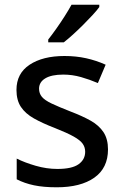

<svg xmlns="http://www.w3.org/2000/svg" viewBox="-20 -786 522 816"><path d="M439 -151Q439 -72 381 -31Q323 10 221 10Q165 10 124.5 1.5Q84 -7 51 -24V-112Q85 -95 131.5 -81.5Q178 -68 224 -68Q286 -68 314 -88Q342 -108 342 -141Q342 -160 331.5 -175Q321 -190 293.5 -205.5Q266 -221 213 -242Q161 -262 124.5 -282.5Q88 -303 69 -331.5Q50 -360 50 -404Q50 -474 106 -511Q162 -548 254 -548Q303 -548 346 -538.5Q389 -529 429 -511L396 -433Q361 -448 324 -458.5Q287 -469 249 -469Q199 -469 172.5 -453Q146 -437 146 -409Q146 -389 158 -374.5Q170 -360 199.5 -346Q229 -332 280 -312Q330 -293 365.5 -273Q401 -253 420 -224Q439 -195 439 -151ZM402 -756Q392 -742 373.5 -722Q355 -702 333.5 -680.5Q312 -659 290.5 -639.5Q269 -620 251 -606H185V-618Q200 -637 218.5 -663Q237 -689 254.5 -716.5Q272 -744 284 -766H402Z"/></svg>

Font: Noto Sans New Tai Lue Medium
Style: Regular
Weight: 500
Version: Version 2.003